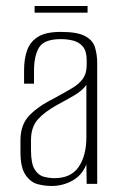

<svg xmlns="http://www.w3.org/2000/svg" viewBox="-20 -611 394 638"><path d="M151 7Q129 7 105.5 1Q82 -5 65 -29.5Q48 -54 48 -106V-145Q48 -198 79 -229Q110 -260 161 -285Q196 -304 219.5 -318Q243 -332 255.5 -349.5Q268 -367 268 -394V-412Q268 -441 255.5 -456Q243 -471 223.5 -476Q204 -481 182 -481Q127 -481 110 -453.5Q93 -426 93 -375V-333H60V-378Q60 -415 70 -443.5Q80 -472 106 -488.5Q132 -505 182 -505Q236 -505 262 -491.5Q288 -478 295.5 -454Q303 -430 303 -401V0H268L267 -65Q253 -29 221 -11Q189 7 151 7ZM161 -19Q216 -19 241.5 -56.5Q267 -94 267 -155V-329Q254 -310 226.5 -294Q199 -278 171 -263Q129 -240 106 -214.5Q83 -189 83 -145V-112Q83 -67 95.5 -47.5Q108 -28 126.5 -23.5Q145 -19 161 -19ZM95 -569V-591H271V-569Z"/></svg>

Font: Alumni Sans Thin ExtraLight
Style: Regular
Weight: 250
Version: Version 1.018